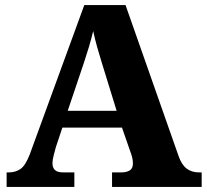

<svg xmlns="http://www.w3.org/2000/svg" viewBox="-20 -734 812 754"><path d="M6 0V-57H15Q41 -57 60.5 -70.5Q80 -84 97 -128L311 -714H473L681 -122Q693 -87 713 -72Q733 -57 761 -57H772V0H420V-57H457Q476 -57 489 -64.5Q502 -72 502 -92Q502 -105 498.5 -118Q495 -131 492 -138L459 -233H225L199 -155Q196 -143 191 -124.5Q186 -106 186 -93Q186 -76 195.5 -66.5Q205 -57 228 -57H272V0ZM246 -299H438L380 -487Q371 -516 362 -547.5Q353 -579 346 -612Q338 -579 329 -549Q320 -519 310 -489Z"/></svg>

Font: Noto Serif Lao ExtraBold
Style: Regular
Weight: 800
Designer: Monotype Design Team
Foundry: Monotype Imaging Inc.
Version: Version 2.003; ttfautohint (v1.8.4.7-5d5b)